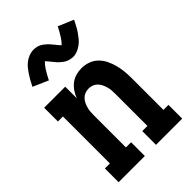

<svg xmlns="http://www.w3.org/2000/svg" viewBox="-224 -854 948 948"><g transform="rotate(-45 250.0 -380.0)"><path d="M28 0V-96H63V-424H28V-520H175V-439Q182 -458 193.5 -475Q205 -492 221 -504.5Q237 -517 256.5 -522.5Q276 -528 296 -528Q320 -528 342.5 -520Q365 -512 382 -495.5Q399 -479 409.5 -457.5Q420 -436 426 -413.5Q432 -391 434.5 -367.5Q437 -344 437 -320V-96H472V0H289V-96H325V-320Q325 -333 324 -345.5Q323 -358 319.5 -370Q316 -382 310.5 -393.5Q305 -405 296 -414Q287 -423 275 -427.5Q263 -432 250 -432Q237 -432 225 -427.5Q213 -423 204 -414Q195 -405 189.5 -393.5Q184 -382 180.5 -370Q177 -358 176 -345.5Q175 -333 175 -320V-96H211V0ZM307 -596Q302 -596 296.5 -597Q291 -598 286 -599Q281 -600 276 -602Q271 -604 266 -606.5Q261 -609 257 -612Q253 -615 249.5 -618Q246 -621 241 -625Q236 -629 232.5 -633Q229 -637 226 -641Q223 -645 219.5 -648.5Q216 -652 212.5 -657Q209 -662 205 -666.5Q201 -671 198.5 -673.5Q196 -676 193 -680Q181 -669 168.5 -650Q156 -631 140 -599L60 -634Q69 -652 77.5 -667Q86 -682 94.5 -694.5Q103 -707 112 -718Q121 -729 133.5 -738.5Q146 -748 161.5 -754Q177 -760 193 -760Q198 -760 203.5 -759.5Q209 -759 214 -758Q219 -757 224 -755Q229 -753 234 -750.5Q239 -748 243 -745Q247 -742 250.5 -739Q254 -736 259 -732Q264 -728 267.5 -724Q271 -720 274 -716Q277 -712 280.5 -708.5Q284 -705 287.5 -700Q291 -695 295 -690.5Q299 -686 301.5 -683.5Q304 -681 307 -677Q319 -688 331.5 -707Q344 -726 360 -757L440 -723Q431 -704 422.5 -689Q414 -674 405.5 -662Q397 -650 388 -639Q379 -628 366.5 -618.5Q354 -609 338.5 -602.5Q323 -596 307 -596Z"/></g></svg>

Font: Iosevka Gothic
Style: Bold
Weight: 700
Monospace: yes
Designer: Belleve Invis
Foundry: Belleve Invis
Version: Version 15.5.1; ttfautohint (v1.8.4)